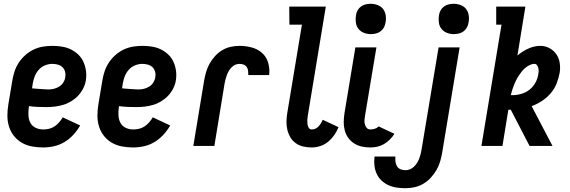

<svg xmlns="http://www.w3.org/2000/svg" viewBox="-20 -770 3009 1013"><path d="M207 8Q177 8 148 2.5Q119 -3 95 -17Q71 -31 53.5 -53Q36 -75 27.5 -102.5Q19 -130 19 -159.5Q19 -189 24 -219L45 -345Q49 -370 57 -394Q65 -418 79.5 -440Q94 -462 114.5 -480Q135 -498 158.5 -509Q182 -520 207 -524Q232 -528 257 -528Q282 -528 307 -524Q332 -520 353.5 -509.5Q375 -499 392.5 -482.5Q410 -466 420 -444Q430 -422 433.5 -397Q437 -372 433 -347Q430 -325 419 -303.5Q408 -282 392 -265Q376 -248 355.5 -235.5Q335 -223 312.5 -216.5Q290 -210 268 -207.5Q246 -205 224 -205Q201 -205 178.5 -206Q156 -207 133 -210L132 -204Q129 -183 130 -161.5Q131 -140 140 -122.5Q149 -105 167.5 -96Q186 -87 208 -87Q223 -87 238.5 -90.5Q254 -94 267.5 -103Q281 -112 292 -124.5Q303 -137 311 -151L403 -108Q388 -82 367 -59Q346 -36 320 -20.5Q294 -5 265 1.5Q236 8 207 8ZM236 -298Q250 -298 264.5 -301.5Q279 -305 292 -313Q305 -321 313.5 -334Q322 -347 324 -361Q327 -376 323.5 -390.5Q320 -405 310 -415Q300 -425 285.5 -429Q271 -433 256 -433Q237 -433 218 -425.5Q199 -418 185 -402.5Q171 -387 163.5 -368Q156 -349 153 -330L149 -304Q160 -303 171 -302Q182 -301 192.5 -300.5Q203 -300 214 -299Q225 -298 236 -298Z M682 8Q652 8 623 2.5Q594 -3 570 -17Q546 -31 528.5 -53Q511 -75 502.5 -102.5Q494 -130 494 -159.5Q494 -189 499 -219L520 -345Q524 -370 532 -394Q540 -418 554.5 -440Q569 -462 589.5 -480Q610 -498 633.5 -509Q657 -520 682 -524Q707 -528 732 -528Q757 -528 782 -524Q807 -520 828.5 -509.5Q850 -499 867.5 -482.5Q885 -466 895 -444Q905 -422 908.5 -397Q912 -372 908 -347Q905 -325 894 -303.5Q883 -282 867 -265Q851 -248 830.5 -235.5Q810 -223 787.5 -216.5Q765 -210 743 -207.5Q721 -205 699 -205Q676 -205 653.5 -206Q631 -207 608 -210L607 -204Q604 -183 605 -161.5Q606 -140 615 -122.5Q624 -105 642.5 -96Q661 -87 683 -87Q698 -87 713.5 -90.5Q729 -94 742.5 -103Q756 -112 767 -124.5Q778 -137 786 -151L878 -108Q863 -82 842 -59Q821 -36 795 -20.5Q769 -5 740 1.5Q711 8 682 8ZM711 -298Q725 -298 739.5 -301.5Q754 -305 767 -313Q780 -321 788.5 -334Q797 -347 799 -361Q802 -376 798.5 -390.5Q795 -405 785 -415Q775 -425 760.5 -429Q746 -433 731 -433Q712 -433 693 -425.5Q674 -418 660 -402.5Q646 -387 638.5 -368Q631 -349 628 -330L624 -304Q635 -303 646 -302Q657 -301 667.5 -300.5Q678 -300 689 -299Q700 -298 711 -298Z M1000 0 1057 -345Q1061 -368 1067.5 -390.5Q1074 -413 1086 -434.5Q1098 -456 1115 -474.5Q1132 -493 1153 -505.5Q1174 -518 1197.5 -523Q1221 -528 1244 -528Q1277 -528 1308.5 -519.5Q1340 -511 1363 -490.5Q1386 -470 1395 -438.5Q1404 -407 1400 -374H1290Q1290 -385 1289 -396Q1288 -407 1282 -416Q1276 -425 1265.5 -429Q1255 -433 1244 -433Q1232 -433 1221.5 -428.5Q1211 -424 1202 -415Q1193 -406 1187 -395.5Q1181 -385 1177 -374Q1173 -363 1170 -352Q1167 -341 1165 -330L1111 0Z M1625 8Q1602 8 1580 3Q1558 -2 1540.5 -14.5Q1523 -27 1512 -45.5Q1501 -64 1496 -85.5Q1491 -107 1491.5 -130Q1492 -153 1496 -176L1573 -640H1507L1506 -735H1699L1604 -160Q1602 -149 1601.5 -138Q1601 -127 1602 -116.5Q1603 -106 1608.5 -96.5Q1614 -87 1625 -87Q1635 -87 1644 -91Q1653 -95 1660.5 -103Q1668 -111 1673.5 -120Q1679 -129 1683 -138L1766 -99Q1758 -78 1744 -58Q1730 -38 1711.5 -22.5Q1693 -7 1670 0.5Q1647 8 1625 8Z M1934 8Q1910 8 1888 3Q1866 -2 1847.5 -14Q1829 -26 1816.5 -44Q1804 -62 1798.5 -83.5Q1793 -105 1793.5 -128.5Q1794 -152 1798 -176L1855 -520H1966L1906 -160Q1904 -148 1903 -136.5Q1902 -125 1905 -114Q1908 -103 1915 -95Q1922 -87 1934 -87Q1945 -87 1957 -90.5Q1969 -94 1978 -103L2061 -64Q2051 -48 2037 -34Q2023 -20 2006 -10Q1989 0 1970.5 4Q1952 8 1934 8ZM1936 -590Q1917 -590 1899.5 -597Q1882 -604 1871 -618Q1860 -632 1857.5 -651Q1855 -670 1858 -689Q1860 -703 1866.5 -715Q1873 -727 1884.5 -735.5Q1896 -744 1909.5 -747Q1923 -750 1936 -750Q1955 -750 1973 -743Q1991 -736 2001.5 -722Q2012 -708 2015 -689Q2018 -670 2014 -651Q2012 -637 2005.5 -625Q1999 -613 1987.5 -604.5Q1976 -596 1962.5 -593Q1949 -590 1936 -590Z M2119 223Q2095 223 2072 219.5Q2049 216 2028.5 206.5Q2008 197 1992 181.5Q1976 166 1967 146Q1958 126 1955.5 103Q1953 80 1956 56H2066Q2065 70 2066.5 83Q2068 96 2074.5 107Q2081 118 2093 123Q2105 128 2119 128Q2131 128 2142.5 123.5Q2154 119 2163.5 110Q2173 101 2180 90Q2187 79 2191.5 67.5Q2196 56 2199 44Q2202 32 2204 20L2294 -520H2405L2313 35Q2309 59 2302 82.5Q2295 106 2282.5 127.5Q2270 149 2252.5 168Q2235 187 2212.5 200Q2190 213 2166 218Q2142 223 2119 223ZM2374 -590Q2355 -590 2337.5 -597Q2320 -604 2309 -618Q2298 -632 2295.5 -651Q2293 -670 2296 -689Q2298 -703 2304.5 -715Q2311 -727 2322.5 -735.5Q2334 -744 2347.5 -747Q2361 -750 2374 -750Q2393 -750 2411 -743Q2429 -736 2439.5 -722Q2450 -708 2453 -689Q2456 -670 2452 -651Q2450 -637 2443.5 -625Q2437 -613 2425.5 -604.5Q2414 -596 2400.5 -593Q2387 -590 2374 -590Z M2520 0 2626 -640H2598V-735H2752L2710 -477Q2735 -499 2767 -513.5Q2799 -528 2831 -528Q2857 -528 2879 -516Q2901 -504 2915 -484Q2929 -464 2933 -438.5Q2937 -413 2933 -387Q2928 -359 2917 -330.5Q2906 -302 2886 -278.5Q2866 -255 2839.5 -237.5Q2813 -220 2785 -210L2895 0H2774L2675 -191H2662L2631 0ZM2686 -268Q2708 -268 2731.5 -275Q2755 -282 2774 -297Q2793 -312 2805 -334Q2817 -356 2820 -379Q2822 -388 2822 -396Q2822 -404 2820 -412Q2818 -420 2813 -426.5Q2808 -433 2800 -433Q2787 -433 2774 -426.5Q2761 -420 2750.5 -411Q2740 -402 2731.5 -391Q2723 -380 2715.5 -368.5Q2708 -357 2702 -344.5Q2696 -332 2691 -319.5Q2686 -307 2682 -294Q2678 -281 2675 -268Z"/></svg>

Font: Iosevka QP
Style: Bold Italic
Weight: 700
Italic angle: -9°
Designer: Belleve Invis
Foundry: Belleve Invis
Version: Version 20.0.0; ttfautohint (v1.8.4)